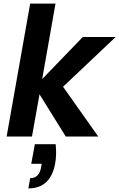

<svg xmlns="http://www.w3.org/2000/svg" viewBox="-20 -760 664 1069"><path d="M174 43H290Q296 103 287 151Q261 289 138 289L148 232Q199 232 209 170L212 152H154ZM17 0 148 -740H289L215 -320L441 -554H624L331 -277L527 0H346L200 -235L158 0Z"/></svg>

Font: Poppins SemiBold
Style: Italic
Weight: 600
Italic angle: -10°
Designer: Ninad Kale (Devanagari), Jonny Pinhorn (Latin)
Foundry: Indian Type Foundry
Version: Version 3.200;PS 1.000;hotconv 16.6.54;makeotf.lib2.5.65590